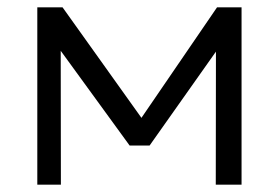

<svg xmlns="http://www.w3.org/2000/svg" viewBox="-20 -505 763 525"><path d="M82 0V-485H148H151L383 -160L350.5 -159L573.5 -485H640.5V0H570L570.5 -389.5L584 -383L389 -107H334.5L133 -384L146 -390L146.5 0Z"/></svg>

Font: Geologica Roman ExtraLight
Style: Regular
Weight: 250
Designer: Sindre Bremnes, Frode Helland
Foundry: Monokrom Skriftforlag AS
Version: Version 1.010;gftools[0.9.28]